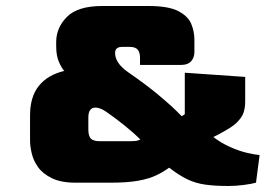

<svg xmlns="http://www.w3.org/2000/svg" viewBox="-20 -609 924 639"><path d="M739 10Q696 10 663.5 5.5Q631 1 603 -12.5Q575 -26 543 -51Q524 -37 500 -25.5Q476 -14 440 -7.5Q404 -1 347 -1H232Q183 -1 152.5 -16Q122 -31 106.5 -53Q91 -75 85.5 -99Q80 -123 80 -141V-225Q80 -287 109.5 -323.5Q139 -360 194 -373Q186 -381 176.5 -402Q167 -423 167 -455V-469Q167 -517 203 -553Q239 -589 320 -589H475Q541 -589 573.5 -572Q606 -555 616.5 -529.5Q627 -504 627 -477V-436Q627 -417 616 -405Q605 -393 584 -393H446V-417Q446 -434 438.5 -443.5Q431 -453 411 -453H387Q363 -453 363 -433Q363 -399 406 -369Q438 -347 468.5 -324Q499 -301 532 -272Q553 -254 567.5 -239.5Q582 -225 585 -222L595 -229V-367L796 -353V-271Q796 -250 790.5 -234Q785 -218 768 -201Q757 -190 733 -176Q709 -162 690 -153Q716 -133 746.5 -119.5Q777 -106 803.5 -100Q830 -94 844 -93L832 -1Q818 3 791.5 6.5Q765 10 739 10ZM313 -139H411Q432 -139 439 -141.5Q446 -144 447 -145Q426 -166 395 -191Q364 -216 335 -236Q325 -243 315.5 -247Q306 -251 298 -251Q274 -251 274 -218V-179Q274 -156 282.5 -147.5Q291 -139 313 -139Z"/></svg>

Font: Goldman
Style: Bold
Weight: 700
Designer: Jaikishan Patel
Version: Version 1.000; ttfautohint (v1.8.3)